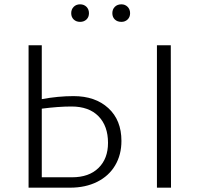

<svg xmlns="http://www.w3.org/2000/svg" viewBox="-20 -867 931 887"><path d="M541 -216Q541 -152 512 -103Q483 -54 429 -27Q375 0 304 0H112V-658H173V-409Q249 -423 320 -423Q420 -423 480.5 -367.5Q541 -312 541 -216ZM479 -207Q479 -285 435 -330Q391 -375 310 -375Q250 -375 173 -365V-48H313Q391 -48 435 -91Q479 -134 479 -207ZM705 -658H769L770 0H705ZM309 -806Q309 -824 320.5 -835.5Q332 -847 350 -847Q368 -847 379.5 -835.5Q391 -824 391 -806Q391 -788 379.5 -777Q368 -766 350 -766Q332 -766 320.5 -777Q309 -788 309 -806ZM499 -806Q499 -824 510.5 -835.5Q522 -847 541 -847Q558 -847 569.5 -835.5Q581 -824 581 -806Q581 -788 569.5 -777Q558 -766 541 -766Q522 -766 510.5 -777Q499 -788 499 -806Z"/></svg>

Font: Ysabeau Semilight
Style: Regular
Weight: 300
Designer: Christian Thalmann (Catharsis Fonts)
Version: Version 0.003